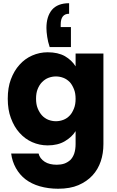

<svg xmlns="http://www.w3.org/2000/svg" viewBox="-20 -888 719 1183"><path d="M286.1 -598.1Q274.9 -631.8 271 -660.2Q266.1 -691.9 266.1 -715.8Q266.1 -786.1 299.8 -827.1Q335 -868.2 405.8 -868.2V-803.2Q354 -803.2 354 -736.8V-721.2H417V-598.1ZM27.8 -279.8Q27.8 -348.1 46.9 -398.9Q67.4 -453.1 100.1 -488.8Q132.8 -525.9 178.2 -545.9Q223.6 -565.9 273.9 -565.9Q336.9 -565.9 379.9 -542Q422.9 -516.6 445.8 -479V-558.1H617.2V-1Q617.2 57.1 601.1 105Q584 155.8 549.8 192.9Q515.1 230.5 462.9 252.9Q411.6 274.9 337.9 274.9Q278.3 274.9 225.1 259.8Q174.3 245.1 137.2 216.8Q101.6 189.5 78.1 147.9Q54.7 106 48.8 58.1H217.8Q224.6 88.4 255.9 108.9Q284.2 127 330.1 127Q355 127 376 120.1Q395.5 113.3 413.1 98.1Q428.2 83 437 59.1Q445.8 33.2 445.8 -1V-80.1Q423.8 -44.4 379.9 -18.1Q336.4 7.8 273.9 7.8Q223.6 7.8 178.2 -12.2Q133.3 -32.2 100.1 -69.8Q67.4 -105.5 46.9 -161.1Q27.8 -211.9 27.8 -279.8ZM202.1 -279.8Q202.1 -245.6 211.9 -221.2Q222.7 -194.3 238.8 -176.8Q255.4 -158.7 277.8 -149.9Q300.8 -141.1 324.2 -141.1Q348.6 -141.1 371.1 -149.9Q393.6 -158.7 410.2 -176.8Q424.3 -190.9 436 -220.2Q445.8 -244.6 445.8 -278.8Q445.8 -313.5 436 -337.9Q424.8 -365.7 410.2 -381.8Q391.6 -400.4 371.1 -408.2Q348.6 -417 324.2 -417Q300.8 -417 277.8 -408.2Q257.3 -400.4 238.8 -381.8Q222.7 -365.7 211.9 -338.9Q202.1 -314.5 202.1 -279.8Z"/></svg>

Font: PoppinsZ
Style: Bold
Weight: 700
Designer: Ninad Kale (Devanagari), Jonny Pinhorn (Latin)
Foundry: Indian Type Foundry
Version: Version 3.002;FEAKit 1.0